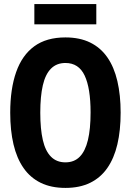

<svg xmlns="http://www.w3.org/2000/svg" viewBox="-20 -909 640 939"><path d="M300 10Q230 10 179 -15Q128 -40 95 -87.5Q62 -135 46 -203Q30 -271 30 -358Q30 -474 59 -556.5Q88 -639 147.5 -682.5Q207 -726 300 -726Q370 -726 421 -701Q472 -676 505 -628.5Q538 -581 554 -512.5Q570 -444 570 -358Q570 -271 554 -203Q538 -135 505 -87.5Q472 -40 421 -15Q370 10 300 10ZM300 -115Q343 -115 370 -142.5Q397 -170 410 -224Q423 -278 423 -359Q423 -478 394 -539.5Q365 -601 300 -601Q257 -601 229.5 -573.5Q202 -546 189.5 -492Q177 -438 177 -358Q177 -278 189.5 -224Q202 -170 229.5 -142.5Q257 -115 300 -115ZM148 -790V-889H451V-790Z"/></svg>

Font: Noto Sans Mono
Style: Bold
Weight: 700
Designer: Monotype Design Team
Foundry: Monotype Imaging Inc.
Version: Version 2.014